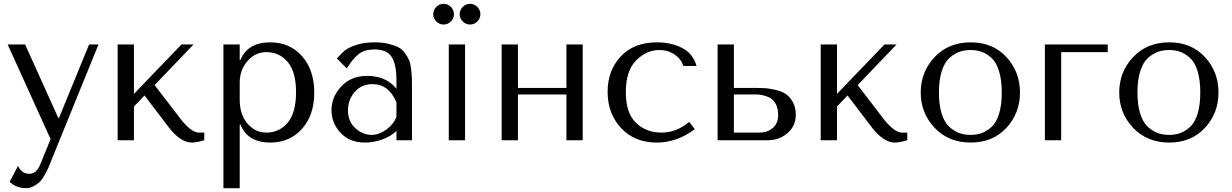

<svg xmlns="http://www.w3.org/2000/svg" viewBox="-20 -732 6429 1002"><path d="M284 -117H288L445 -500H494L252 95Q240 126 234 140Q228 154 214 179.5Q200 205 187.5 217Q175 229 156 239.5Q137 250 115 250Q66 250 30 217L74 134Q93 175 134 175Q171 175 191 124L244 -6L20 -500H111Z M679 -242 927 -500H990L787 -288L918 -117Q977 -40 1018 -40H1046V0Q1005 12 981 12Q921 12 858 -71L734 -234L679 -176V0H594V-500H679Z M1146 250V-500H1231V-419H1235Q1272 -511 1391 -511Q1492 -511 1556 -439Q1620 -367 1620 -249Q1620 -131 1556 -59.5Q1492 12 1391 12Q1272 12 1235 -82H1231V250ZM1231 -300V-213Q1231 -134 1271.5 -87Q1312 -40 1370 -40Q1438 -40 1481.5 -92Q1525 -144 1525 -251Q1525 -357 1481.5 -408.5Q1438 -460 1370 -460Q1312 -460 1271.5 -413.5Q1231 -367 1231 -300Z M1934 -511Q1975 -511 2006.5 -503.5Q2038 -496 2058.5 -485.5Q2079 -475 2093.5 -454.5Q2108 -434 2115 -418Q2122 -402 2125.5 -372Q2129 -342 2129.5 -324.5Q2130 -307 2130 -273V0H2049V-49Q2021 -21 1975.5 -4.5Q1930 12 1885 12Q1804 12 1757 -39Q1710 -90 1710 -157Q1710 -226 1761 -281Q1812 -336 1897 -336Q1994 -336 2049 -269V-312Q2049 -397 2023.5 -435.5Q1998 -474 1935 -474Q1883 -474 1852.5 -450.5Q1822 -427 1790 -375L1738 -427Q1762 -454 1779.5 -468.5Q1797 -483 1838 -497Q1879 -511 1934 -511ZM2049 -121V-198Q2009 -293 1924 -293Q1867 -293 1831.5 -252.5Q1796 -212 1796 -156Q1796 -97 1835 -62.5Q1874 -28 1919 -28Q1957 -28 1994.5 -54.5Q2032 -81 2049 -121Z M2322 -500H2407V0H2322ZM2257 -620Q2241 -636 2241 -658Q2241 -680 2257 -696Q2273 -712 2295 -712Q2317 -712 2333 -696Q2349 -680 2349 -658Q2349 -636 2333 -620Q2317 -604 2295 -604Q2273 -604 2257 -620ZM2395 -620Q2379 -636 2379 -658Q2379 -680 2395 -696Q2411 -712 2433 -712Q2455 -712 2471 -696Q2487 -680 2487 -658Q2487 -636 2471 -620Q2455 -604 2433 -604Q2411 -604 2395 -620Z M2683 -239V0H2598V-500H2683V-273H2936V-500H3021V0H2936V-239Z M3432 -40Q3510 -40 3577 -96L3606 -58Q3513 12 3407 12Q3292 12 3221.5 -63.5Q3151 -139 3151 -253Q3151 -364 3219.5 -437.5Q3288 -511 3409 -511Q3481 -511 3538.5 -482.5Q3596 -454 3615 -388H3546Q3535 -424 3500.5 -447.5Q3466 -471 3421 -471Q3354 -471 3300 -417Q3246 -363 3246 -251Q3246 -142 3299 -91Q3352 -40 3432 -40Z M3725 -500H3810V-273H3930Q3957 -273 3977 -271.5Q3997 -270 4029 -262.5Q4061 -255 4081.5 -241Q4102 -227 4117.5 -199.5Q4133 -172 4133 -133Q4133 -74 4089.5 -37Q4046 0 3988 0H3725ZM3810 -40H3943Q3985 -40 4013 -64Q4041 -88 4041 -132Q4041 -168 4027 -192Q4013 -216 3991 -225Q3969 -234 3954.5 -236.5Q3940 -239 3925 -239H3810Z M4348 -242 4596 -500H4659L4456 -288L4587 -117Q4646 -40 4687 -40H4715V0Q4674 12 4650 12Q4590 12 4527 -71L4403 -234L4348 -176V0H4263V-500H4348Z M5303 -249Q5303 -141 5232 -64.5Q5161 12 5046 12Q4930 12 4857.5 -65Q4785 -142 4785 -249Q4785 -357 4857.5 -434Q4930 -511 5046 -511Q5161 -511 5232 -434.5Q5303 -358 5303 -249ZM5193.5 -137Q5208 -183 5208 -249Q5208 -315 5193.5 -361.5Q5179 -408 5153.5 -430.5Q5128 -453 5102 -462Q5076 -471 5045 -471Q5014 -471 4988 -462Q4962 -453 4936 -430.5Q4910 -408 4895 -361.5Q4880 -315 4880 -249Q4880 -183 4895 -137Q4910 -91 4936 -68.5Q4962 -46 4988 -37Q5014 -28 5045 -28Q5076 -28 5102 -37Q5128 -46 5153.5 -68.5Q5179 -91 5193.5 -137Z M5761 -460H5518V0H5433V-500H5761Z M6339 -249Q6339 -141 6268 -64.5Q6197 12 6082 12Q5966 12 5893.5 -65Q5821 -142 5821 -249Q5821 -357 5893.5 -434Q5966 -511 6082 -511Q6197 -511 6268 -434.5Q6339 -358 6339 -249ZM6229.5 -137Q6244 -183 6244 -249Q6244 -315 6229.5 -361.5Q6215 -408 6189.5 -430.5Q6164 -453 6138 -462Q6112 -471 6081 -471Q6050 -471 6024 -462Q5998 -453 5972 -430.5Q5946 -408 5931 -361.5Q5916 -315 5916 -249Q5916 -183 5931 -137Q5946 -91 5972 -68.5Q5998 -46 6024 -37Q6050 -28 6081 -28Q6112 -28 6138 -37Q6164 -46 6189.5 -68.5Q6215 -91 6229.5 -137Z"/></svg>

Font: Tenor Sans
Style: Regular
Weight: 400
Designer: Denis Masharov
Foundry: Denis Masharov
Version: Version 1.1